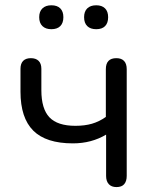

<svg xmlns="http://www.w3.org/2000/svg" viewBox="-20 -719 592 745"><path d="M431.9 6.9Q412.5 6.9 402.1 -4.5Q391.7 -15.9 391.7 -36.2V-196.6Q363.6 -179.9 331.4 -171.3Q299.2 -162.7 262.8 -162.7Q158.6 -162.7 109 -212.2Q59.5 -261.8 59.5 -363.1V-452Q59.5 -472.4 69.9 -482.9Q80.3 -493.3 99.7 -493.3Q119.1 -493.3 129.8 -482.9Q140.5 -472.4 140.5 -452V-368.8Q140.5 -296.8 171.8 -263.8Q203.1 -230.8 272.6 -230.8Q308.6 -230.8 336.7 -238.9Q364.8 -247 390.7 -265.3V-450.6Q390.7 -493.3 431.5 -493.3Q451.3 -493.3 461.5 -482.4Q471.7 -471.5 471.7 -450.6V-36.2Q471.7 -15.9 462 -4.5Q452.3 6.9 431.9 6.9ZM353.4 -605.7Q330.9 -605.7 318.6 -617.7Q306.3 -629.8 306.3 -652.3Q306.3 -674.5 318.6 -686.5Q330.9 -698.5 353.4 -698.5Q375.6 -698.5 387.6 -686.5Q399.6 -674.5 399.6 -652.3Q399.6 -629.8 387.8 -617.7Q376 -605.7 353.4 -605.7ZM179.3 -605.7Q157.2 -605.7 144.7 -617.7Q132.1 -629.8 132.1 -652.3Q132.1 -674.5 144.7 -686.5Q157.2 -698.5 179.3 -698.5Q201.9 -698.5 213.9 -686.5Q225.9 -674.5 225.9 -652.3Q225.9 -629.8 213.9 -617.7Q201.9 -605.7 179.3 -605.7Z"/></svg>

Font: Nunito ExtraLight
Style: Regular
Weight: 200
Designer: Vernon Adams
Foundry: Vernon Adams
Version: Version 3.602